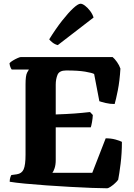

<svg xmlns="http://www.w3.org/2000/svg" viewBox="-20 -1010 718 1030"><path d="M554 0Q525 0 472.5 -2Q420 -4 356.5 -7.5Q293 -11 229.5 -15.5Q166 -20 113.5 -25Q61 -30 32 -35Q32 -47 35 -57Q38 -67 41 -71L70 -75Q97 -79 107 -102Q117 -125 117 -180V-557Q117 -605 125.5 -620.5Q134 -636 135 -637H43Q40 -640 36 -649.5Q32 -659 31 -671Q37 -678 49.5 -685.5Q62 -693 74.5 -698.5Q87 -704 92 -704H584Q595 -695 607.5 -677.5Q620 -660 626 -642Q622 -575 612 -525Q602 -475 595 -452Q570 -452 547 -457.5Q524 -463 513 -467L485 -613Q475 -619 437.5 -625.5Q400 -632 335 -632Q298 -632 288.5 -608.5Q279 -585 279 -556V-396Q337 -398 378.5 -401Q420 -404 463 -409L478 -393Q477 -374 473.5 -354.5Q470 -335 467 -327H279V-152Q279 -126 273 -108Q267 -90 261 -83H475L547 -268Q576 -268 599.5 -261.5Q623 -255 634 -249Q634 -188 627 -132Q620 -76 614 -46Q609 -38 597 -27Q585 -16 573 -8Q561 0 554 0ZM290 -768Q274 -772 261.5 -782Q249 -792 244 -799Q280 -857 313.5 -899.5Q347 -942 373 -966Q399 -990 412 -990Q422 -990 436 -979.5Q450 -969 463 -952Q476 -935 482 -916Z"/></svg>

Font: Texturina 72pt Black
Style: Regular
Weight: 900
Designer: Guillermo Torres Carreño
Foundry: Omnibus-Type
Version: Version 1.002; ttfautohint (v1.8.3)